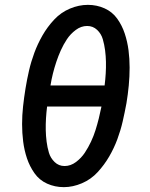

<svg xmlns="http://www.w3.org/2000/svg" viewBox="-20 -763 616 791"><path d="M243 8Q280 8 317.5 -8Q355 -24 382.5 -54Q410 -84 430 -118.5Q450 -153 463.5 -189.5Q477 -226 485.5 -263Q494 -300 501 -338Q507 -374 510.5 -411Q514 -448 514 -484.5Q514 -521 509.5 -556Q505 -591 494 -624.5Q483 -658 463 -686Q443 -714 411 -728.5Q379 -743 342 -743Q305 -743 268 -727.5Q231 -712 203 -682Q175 -652 155 -617Q135 -582 121.5 -545.5Q108 -509 99.5 -472Q91 -435 85 -398Q79 -361 75 -324.5Q71 -288 71 -251.5Q71 -215 75.5 -179.5Q80 -144 91 -111Q102 -78 122 -49.5Q142 -21 174 -6.5Q206 8 243 8ZM188 -411Q192 -436 198 -460Q204 -484 212 -508Q220 -532 230.5 -555.5Q241 -579 255.5 -601Q270 -623 292 -639.5Q314 -656 339 -656Q363 -656 380 -640Q397 -624 403.5 -601.5Q410 -579 413 -555.5Q416 -532 416.5 -508Q417 -484 415.5 -459.5Q414 -435 411 -411ZM246 -79Q222 -79 205 -95.5Q188 -112 181.5 -134Q175 -156 172 -179.5Q169 -203 168.5 -227Q168 -251 169.5 -275.5Q171 -300 174 -324H398Q393 -299 387 -275Q381 -251 373.5 -227Q366 -203 355 -179.5Q344 -156 329.5 -134Q315 -112 293 -95.5Q271 -79 246 -79Z"/></svg>

Font: Iosevka Sparkle Medium Oblique
Style: Regular
Weight: 500
Italic angle: -9°
Designer: Belleve Invis
Foundry: Belleve Invis
Version: Version 4.5.0; ttfautohint (v1.8.3)